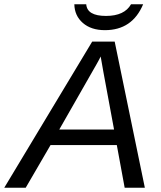

<svg xmlns="http://www.w3.org/2000/svg" viewBox="-69 -884 756 904"><path d="M613 0H518L481 -201H169L52 0H-49L365 -688H471ZM418 -544 405 -618Q400 -607 387 -584L210 -274H468ZM425 -742Q360 -742 321 -776Q282 -810 281 -864H337Q341 -809 430 -809Q517 -809 548 -864H605Q554 -742 425 -742Z"/></svg>

Font: Libra Sans
Style: Italic
Weight: 400
Italic angle: -12°
Foundry: Context Ltd
Version: Version 1.002